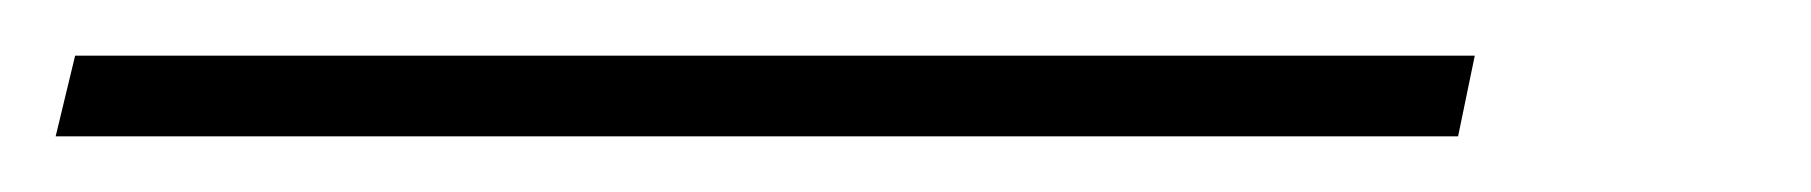

<svg xmlns="http://www.w3.org/2000/svg" viewBox="-75 97 651 69"><path d="M449 146H-55L-48 117H455Z"/></svg>

Font: IBM Plex Sans ExtraLight
Style: Italic
Weight: 250
Italic angle: -11.31°
Designer: Mike Abbink, Paul van der Laan, Pieter van Rosmalen
Foundry: Bold Monday
Version: Version 3.201